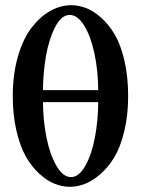

<svg xmlns="http://www.w3.org/2000/svg" viewBox="-20 -701 538 733"><path d="M355 -311H144Q144.5 -240.2 157.7 -175Q170.9 -109.9 195.8 -67.4Q220.7 -24.9 251 -24.9Q281.2 -24.9 305.4 -67.4Q329.6 -109.9 342 -174.6Q354.5 -239.3 355 -311ZM246.1 -644Q214.4 -644 190.4 -597.4Q166.5 -550.8 155.5 -487.1Q144.5 -423.3 144 -356.9H355Q354.5 -432.1 340.3 -497.8Q326.2 -563.5 301 -603.8Q275.9 -644 246.1 -644ZM28.8 -334Q28.8 -417.5 48.3 -485.1Q67.9 -552.7 100.1 -594.7Q132.3 -636.7 171.4 -658.9Q210.4 -681.2 252 -681.2Q279.8 -681.2 308.3 -670.4Q336.9 -659.7 366.2 -633.5Q395.5 -607.4 418.2 -568.8Q440.9 -530.3 455.1 -469.5Q469.2 -408.7 469.2 -334Q469.2 -259.8 454.3 -199.2Q439.5 -138.7 416.3 -100.3Q393.1 -62 362.8 -35.9Q332.5 -9.8 303.7 1.2Q274.9 12.2 247.1 12.2Q217.3 12.2 187.7 0.2Q158.2 -11.7 129.2 -38.6Q100.1 -65.4 78.1 -104.5Q56.2 -143.6 42.5 -202.9Q28.8 -262.2 28.8 -334Z"/></svg>

Font: Linux Libertine G
Style: Semibold
Weight: 600
Designer: Philipp H. Poll
Foundry: Philipp H. Poll
Version: Version 5.1.1